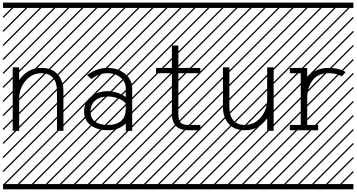

<svg xmlns="http://www.w3.org/2000/svg" viewBox="-23 -990 2698 1453"><path d="M73.2 -480.5H122.1V-382.8Q148.9 -425.8 191.7 -450.9Q234.4 -476.1 290.5 -476.1Q371.6 -476.1 414.3 -426.8Q457 -377.4 457 -298.3V0H408.2V-298.3Q408.2 -366.7 377.9 -401.4Q347.7 -436 290.5 -436Q219.2 -436 170.7 -378.7Q122.1 -321.3 122.1 -240.2V0H73.2ZM0 402.8H530.3V442.9H0ZM0 -970.2H530.3V-930.2H0ZM526.9 410.6 533.7 417.5 525.4 425.8 518.6 418.9ZM526.9 304.7 533.7 311.5 419.4 425.8 412.6 418.9ZM526.9 198.7 533.7 205.6 313.5 425.8 306.6 418.9ZM526.9 92.3 533.7 99.1 207.5 425.8 200.7 418.9ZM526.9 -13.2 533.7 -6.3 101.6 425.8 94.7 418.9ZM526.9 -119.1 533.7 -112.3 3.4 418 -3.4 411.1ZM526.9 -225.6 533.7 -218.8 3.4 311.5 -3.4 304.7ZM526.9 -331.5 533.7 -324.7 3.4 205.6 -3.4 198.7ZM526.9 -438 533.7 -431.2 3.4 99.1 -3.4 92.3ZM526.9 -543.5 533.7 -536.6 3.4 -6.3 -3.4 -13.2ZM526.9 -649.4 533.7 -642.6 3.4 -112.3 -3.4 -119.1ZM526.9 -755.9 533.7 -749 3.4 -218.8 -3.4 -225.6ZM526.9 -861.8 533.7 -855 3.4 -324.7 -3.4 -331.5ZM516.6 -958 523.4 -951.2 3.4 -431.2 -3.4 -438ZM411.1 -958 418 -951.2 3.4 -536.6 -3.4 -543.5ZM305.2 -958 312 -951.2 3.4 -642.6 -3.4 -649.4ZM198.7 -958 205.6 -951.2 3.4 -749 -3.4 -755.9ZM92.3 -958 99.1 -951.2 3.4 -855 -3.4 -861.8Z M977.5 -321.8V0H928.7V-55.2Q875.5 -4.4 794.4 -4.4Q713.9 -4.4 663.6 -42Q613.3 -79.6 613.3 -145.5Q613.3 -215.3 664.3 -257.6Q715.3 -299.8 791.5 -299.8Q864.7 -299.8 928.7 -255.9V-321.8Q928.7 -370.6 888.9 -403.3Q849.1 -436 792 -436Q726.6 -436 668.5 -392.1L635.3 -421.4Q707.5 -476.1 792 -476.1Q869.1 -476.1 923.3 -431.4Q977.5 -386.7 977.5 -321.8ZM794.4 -44.4Q857.9 -44.4 893.3 -75.2Q928.7 -106 928.7 -167V-206.5Q907.7 -231.9 870.8 -245.8Q834 -259.8 791.5 -259.8Q734.9 -259.8 698.5 -229.7Q662.1 -199.7 662.1 -145.5Q662.1 -95.7 696.3 -70.1Q730.5 -44.4 794.4 -44.4ZM530.3 402.8H1060.5V442.9H530.3ZM530.3 -970.2H1060.5V-930.2H530.3ZM1057.1 410.6 1064 417.5 1055.7 425.8 1048.8 418.9ZM1057.1 304.7 1064 311.5 949.7 425.8 942.9 418.9ZM1057.1 198.7 1064 205.6 843.8 425.8 836.9 418.9ZM1057.1 92.3 1064 99.1 737.8 425.8 731 418.9ZM1057.1 -13.2 1064 -6.3 631.8 425.8 625 418.9ZM1057.1 -119.1 1064 -112.3 533.7 418 526.9 411.1ZM1057.1 -225.6 1064 -218.8 533.7 311.5 526.9 304.7ZM1057.1 -331.5 1064 -324.7 533.7 205.6 526.9 198.7ZM1057.1 -438 1064 -431.2 533.7 99.1 526.9 92.3ZM1057.1 -543.5 1064 -536.6 533.7 -6.3 526.9 -13.2ZM1057.1 -649.4 1064 -642.6 533.7 -112.3 526.9 -119.1ZM1057.1 -755.9 1064 -749 533.7 -218.8 526.9 -225.6ZM1057.1 -861.8 1064 -855 533.7 -324.7 526.9 -331.5ZM1046.9 -958 1053.7 -951.2 533.7 -431.2 526.9 -438ZM941.4 -958 948.2 -951.2 533.7 -536.6 526.9 -543.5ZM835.4 -958 842.3 -951.2 533.7 -642.6 526.9 -649.4ZM729 -958 735.8 -951.2 533.7 -749 526.9 -755.9ZM622.6 -958 629.4 -951.2 533.7 -855 526.9 -861.8Z M1277.8 -646H1326.7V-476.1H1493.2V-436H1326.7V-130.4Q1326.7 -80.1 1343.3 -62.3Q1359.9 -44.4 1402.8 -44.4H1493.2V-4.4H1402.8Q1277.8 -4.4 1277.8 -130.4V-436H1158.2V-476.1H1277.8ZM1060.5 402.8H1590.8V442.9H1060.5ZM1060.5 -970.2H1590.8V-930.2H1060.5ZM1587.4 410.6 1594.2 417.5 1585.9 425.8 1579.1 418.9ZM1587.4 304.7 1594.2 311.5 1480 425.8 1473.1 418.9ZM1587.4 198.7 1594.2 205.6 1374 425.8 1367.2 418.9ZM1587.4 92.3 1594.2 99.1 1268.1 425.8 1261.2 418.9ZM1587.4 -13.2 1594.2 -6.3 1162.1 425.8 1155.3 418.9ZM1587.4 -119.1 1594.2 -112.3 1064 418 1057.1 411.1ZM1587.4 -225.6 1594.2 -218.8 1064 311.5 1057.1 304.7ZM1587.4 -331.5 1594.2 -324.7 1064 205.6 1057.1 198.7ZM1587.4 -438 1594.2 -431.2 1064 99.1 1057.1 92.3ZM1587.4 -543.5 1594.2 -536.6 1064 -6.3 1057.1 -13.2ZM1587.4 -649.4 1594.2 -642.6 1064 -112.3 1057.1 -119.1ZM1587.4 -755.9 1594.2 -749 1064 -218.8 1057.1 -225.6ZM1587.4 -861.8 1594.2 -855 1064 -324.7 1057.1 -331.5ZM1577.1 -958 1584 -951.2 1064 -431.2 1057.1 -438ZM1471.7 -958 1478.5 -951.2 1064 -536.6 1057.1 -543.5ZM1365.7 -958 1372.6 -951.2 1064 -642.6 1057.1 -649.4ZM1259.3 -958 1266.1 -951.2 1064 -749 1057.1 -755.9ZM1152.8 -958 1159.7 -951.2 1064 -855 1057.1 -861.8Z M2047.9 0H1999V-97.7Q1972.2 -54.7 1929.4 -29.5Q1886.7 -4.4 1830.6 -4.4Q1749.5 -4.4 1706.8 -53.7Q1664.1 -103 1664.1 -182.1V-480.5H1712.9V-182.1Q1712.9 -113.8 1743.2 -79.1Q1773.4 -44.4 1830.6 -44.4Q1901.9 -44.4 1950.4 -101.8Q1999 -159.2 1999 -240.2V-480.5H2047.9ZM1590.8 402.8H2121.1V442.9H1590.8ZM1590.8 -970.2H2121.1V-930.2H1590.8ZM2117.7 410.6 2124.5 417.5 2116.2 425.8 2109.4 418.9ZM2117.7 304.7 2124.5 311.5 2010.3 425.8 2003.4 418.9ZM2117.7 198.7 2124.5 205.6 1904.3 425.8 1897.5 418.9ZM2117.7 92.3 2124.5 99.1 1798.3 425.8 1791.5 418.9ZM2117.7 -13.2 2124.5 -6.3 1692.4 425.8 1685.5 418.9ZM2117.7 -119.1 2124.5 -112.3 1594.2 418 1587.4 411.1ZM2117.7 -225.6 2124.5 -218.8 1594.2 311.5 1587.4 304.7ZM2117.7 -331.5 2124.5 -324.7 1594.2 205.6 1587.4 198.7ZM2117.7 -438 2124.5 -431.2 1594.2 99.1 1587.4 92.3ZM2117.7 -543.5 2124.5 -536.6 1594.2 -6.3 1587.4 -13.2ZM2117.7 -649.4 2124.5 -642.6 1594.2 -112.3 1587.4 -119.1ZM2117.7 -755.9 2124.5 -749 1594.2 -218.8 1587.4 -225.6ZM2117.7 -861.8 2124.5 -855 1594.2 -324.7 1587.4 -331.5ZM2107.4 -958 2114.3 -951.2 1594.2 -431.2 1587.4 -438ZM2002 -958 2008.8 -951.2 1594.2 -536.6 1587.4 -543.5ZM1896 -958 1902.8 -951.2 1594.2 -642.6 1587.4 -649.4ZM1789.6 -958 1796.4 -951.2 1594.2 -749 1587.4 -755.9ZM1683.1 -958 1689.9 -951.2 1594.2 -855 1587.4 -861.8Z M2169.9 -4.4V-44.4H2252.9V-435.5L2169.9 -436V-476.1L2277.3 -475.6H2301.8Q2301.8 -475.6 2301.8 -396.5Q2354 -476.1 2464.8 -476.1Q2540 -476.1 2592.8 -444.3L2563.5 -412.1Q2525.4 -436 2464.8 -436Q2387.7 -436 2346.9 -387.5Q2306.2 -338.9 2301.8 -258.8V-44.4H2384.8V-4.4ZM2121.1 402.8H2651.4V442.9H2121.1ZM2121.1 -970.2H2651.4V-930.2H2121.1ZM2647.9 410.6 2654.8 417.5 2646.5 425.8 2639.6 418.9ZM2647.9 304.7 2654.8 311.5 2540.5 425.8 2533.7 418.9ZM2647.9 198.7 2654.8 205.6 2434.6 425.8 2427.7 418.9ZM2647.9 92.3 2654.8 99.1 2328.6 425.8 2321.8 418.9ZM2647.9 -13.2 2654.8 -6.3 2222.7 425.8 2215.8 418.9ZM2647.9 -119.1 2654.8 -112.3 2124.5 418 2117.7 411.1ZM2647.9 -225.6 2654.8 -218.8 2124.5 311.5 2117.7 304.7ZM2647.9 -331.5 2654.8 -324.7 2124.5 205.6 2117.7 198.7ZM2647.9 -438 2654.8 -431.2 2124.5 99.1 2117.7 92.3ZM2647.9 -543.5 2654.8 -536.6 2124.5 -6.3 2117.7 -13.2ZM2647.9 -649.4 2654.8 -642.6 2124.5 -112.3 2117.7 -119.1ZM2647.9 -755.9 2654.8 -749 2124.5 -218.8 2117.7 -225.6ZM2647.9 -861.8 2654.8 -855 2124.5 -324.7 2117.7 -331.5ZM2637.7 -958 2644.5 -951.2 2124.5 -431.2 2117.7 -438ZM2532.2 -958 2539.1 -951.2 2124.5 -536.6 2117.7 -543.5ZM2426.3 -958 2433.1 -951.2 2124.5 -642.6 2117.7 -649.4ZM2319.8 -958 2326.7 -951.2 2124.5 -749 2117.7 -755.9ZM2213.4 -958 2220.2 -951.2 2124.5 -855 2117.7 -861.8Z"/></svg>

Font: AzarMehrMSRS3
Style: Regular
Weight: 1
Designer: Amin Abedi
Version: Version 1.00